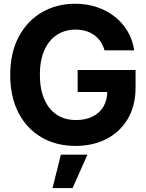

<svg xmlns="http://www.w3.org/2000/svg" viewBox="-20 -757 768 1009"><path d="M377.3 9.8Q275.1 9.8 197.7 -35.5Q120.3 -80.8 77.1 -164.4Q33.8 -247.9 33.8 -362.7Q33.8 -480.9 79 -564.7Q124.1 -648.5 201.2 -692.9Q278.2 -737.3 374.4 -737.3Q436.1 -737.3 489.3 -719.5Q542.5 -701.7 583.9 -668.8Q625.3 -635.8 651.4 -591.1Q677.5 -546.3 685.2 -492.4H529.3Q522 -518 508.4 -538.2Q494.9 -558.4 475.4 -572.5Q456 -586.6 431.3 -594Q406.6 -601.4 376.8 -601.4Q321.4 -601.4 279.1 -573.8Q236.8 -546.2 213.2 -493.2Q189.6 -440.1 189.6 -364.5Q189.6 -288.4 212.9 -235.2Q236.1 -181.9 278.5 -154.1Q320.8 -126.2 378.5 -126.2Q430.5 -126.2 467.4 -144.8Q504.4 -163.5 524.1 -197.6Q543.8 -231.7 543.8 -278.1L575.2 -273.4H388.1V-389.1H692.4V-297.5Q692.4 -201.8 652 -133Q611.5 -64.2 540.3 -27.2Q469 9.8 377.3 9.8ZM256.1 231.2 299.8 55.9H439.6L361.5 231.2Z"/></svg>

Font: Inter Tight
Style: Regular
Weight: 400
Designer: Rasmus Andersson
Foundry: rsms
Version: Version 3.002